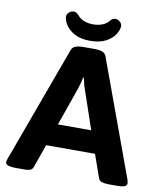

<svg xmlns="http://www.w3.org/2000/svg" viewBox="-95 -956 863 1033"><g transform="rotate(10 337.0 -439.5)"><path d="M67 2Q31 2 18.5 -4Q6 -10 6 -20Q6 -27 10 -38L243 -674Q249 -690 265.5 -696Q282 -702 310 -702H366Q394 -702 410.5 -696Q427 -690 433 -674L666 -38Q667 -33 668 -28.5Q669 -24 669 -20Q669 2 619 2H570Q548 2 532.5 -3Q517 -8 513 -22L469 -147H202L158 -22Q154 -8 142 -3Q130 2 112 2ZM318 -476 245 -268H427L356 -476Q350 -492 346 -508Q342 -524 339 -540H335Q332 -524 327.5 -508Q323 -492 318 -476ZM337 -741Q285 -741 251.5 -759.5Q218 -778 202.5 -803Q187 -828 187 -847Q187 -861 199 -871Q211 -881 224 -881Q232 -881 238.5 -877.5Q245 -874 254 -863Q269 -846 291 -838.5Q313 -831 338 -831Q365 -831 388 -840Q411 -849 423 -865Q435 -881 451 -881Q465 -881 476.5 -871Q488 -861 488 -847Q488 -828 472.5 -803Q457 -778 423.5 -759.5Q390 -741 337 -741Z"/></g></svg>

Font: Asap Semi Expanded
Style: Bold
Weight: 700
Width: 6
Designer: Pablo Cosgaya
Foundry: Omnibus-Type
Version: Version 3.001; ttfautohint (v1.8.4.7-5d5b)